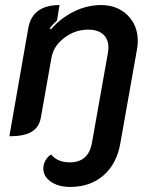

<svg xmlns="http://www.w3.org/2000/svg" viewBox="-20 -529 601 758"><path d="M92 -420Q109 -509 215 -509L205 -448Q189 -434 176 -417L181 -413Q220 -458 272 -483.5Q324 -509 379 -509Q443 -509 483.5 -469Q524 -429 524 -367Q524 -352 521 -335L455 37Q441 118 388.5 163.5Q336 209 257 209Q211 209 181 188.5Q151 168 151 136Q151 120 159.5 104.5Q168 89 182 81Q207 112 256 112Q329 112 343 35L406 -320Q408 -334 408 -341Q408 -375 387 -393.5Q366 -412 328 -412Q276 -412 233.5 -379.5Q191 -347 183 -300L141 -63Q134 -26 104.5 -8.5Q75 9 17 9Z"/></svg>

Font: K2D SemiBold
Style: Italic
Weight: 600
Italic angle: -10°
Designer: Katatrad Aksorn Co.,Ltd.
Foundry: Cadson Demak Co.,Ltd.
Version: Version 1.000; ttfautohint (v1.6)